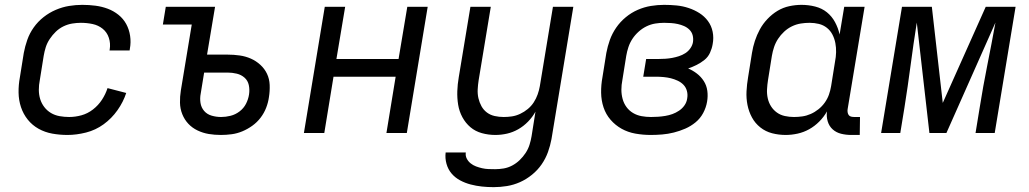

<svg xmlns="http://www.w3.org/2000/svg" viewBox="-20 -548 4240 791"><path d="M258 8Q226 8 195.5 2.5Q165 -3 139 -17.5Q113 -32 94.5 -55Q76 -78 66.5 -106.5Q57 -135 56.5 -166.5Q56 -198 62 -230L78 -330Q83 -357 92.5 -384Q102 -411 119 -435Q136 -459 159.5 -477.5Q183 -496 210 -507.5Q237 -519 264.5 -523.5Q292 -528 319 -528Q347 -528 373.5 -524.5Q400 -521 424 -512Q448 -503 468 -487Q488 -471 500 -449Q512 -427 516 -400.5Q520 -374 515 -347L514 -340H431L432 -344Q436 -369 428.5 -392Q421 -415 403 -429.5Q385 -444 361.5 -449Q338 -454 313 -454Q296 -454 277.5 -451Q259 -448 241.5 -439.5Q224 -431 210 -417.5Q196 -404 185 -387.5Q174 -371 168.5 -353.5Q163 -336 160 -318L144 -218Q140 -198 140 -178Q140 -158 145.5 -140Q151 -122 162.5 -107Q174 -92 190 -82.5Q206 -73 225.5 -69.5Q245 -66 265 -66Q290 -66 315.5 -73Q341 -80 363 -97Q385 -114 400 -137Q415 -160 423 -185L500 -165Q488 -128 464 -94Q440 -60 407 -36Q374 -12 334.5 -2Q295 8 258 8Z M890 8Q864 8 840 4Q816 0 794 -10.5Q772 -21 756 -38Q740 -55 731 -77.5Q722 -100 721.5 -125Q721 -150 725 -175L770 -447H651L663 -520H866L833 -323H917Q943 -323 967.5 -319.5Q992 -316 1013.5 -306.5Q1035 -297 1052.5 -281Q1070 -265 1080 -244Q1090 -223 1091 -198Q1092 -173 1088 -148Q1085 -126 1076.5 -104Q1068 -82 1053.5 -63Q1039 -44 1019.5 -30Q1000 -16 978.5 -7Q957 2 934.5 5Q912 8 890 8ZM891 -66Q910 -66 930 -71Q950 -76 967 -89Q984 -102 993.5 -120.5Q1003 -139 1006 -159Q1009 -179 1005 -197.5Q1001 -216 987.5 -228Q974 -240 955.5 -244.5Q937 -249 918 -249H821L807 -163Q803 -143 806 -124Q809 -105 821 -91Q833 -77 852 -71.5Q871 -66 891 -66Z M1232 0 1318 -520H1402L1366 -305H1622L1658 -520H1742L1656 0H1572L1610 -232H1354L1316 0Z M2014 223Q1989 223 1965.5 220.5Q1942 218 1919 212Q1896 206 1875.5 195Q1855 184 1840.5 167Q1826 150 1819.5 127Q1813 104 1816 80H1899Q1897 94 1903 105.5Q1909 117 1919 125Q1929 133 1941 137.5Q1953 142 1966 145Q1979 148 1992.5 148.5Q2006 149 2020 149Q2037 149 2055 146Q2073 143 2090 134Q2107 125 2121 111.5Q2135 98 2145.5 82Q2156 66 2161.5 48.5Q2167 31 2170 13L2186 -88Q2174 -66 2155.5 -47Q2137 -28 2115 -15.5Q2093 -3 2069 2.5Q2045 8 2021 8Q1992 8 1965 0.5Q1938 -7 1918 -24Q1898 -41 1885 -65Q1872 -89 1867.5 -116.5Q1863 -144 1864 -172.5Q1865 -201 1870 -230L1918 -520H2002L1952 -218Q1949 -199 1948 -180Q1947 -161 1951 -143.5Q1955 -126 1963.5 -110.5Q1972 -95 1986 -84.5Q2000 -74 2018 -70Q2036 -66 2055 -66Q2072 -66 2089 -68.5Q2106 -71 2123 -79Q2140 -87 2154.5 -99Q2169 -111 2179 -126.5Q2189 -142 2195 -159Q2201 -176 2204 -193L2258 -520H2342L2252 25Q2247 52 2237.5 78.5Q2228 105 2211.5 129Q2195 153 2171.5 172Q2148 191 2122 202.5Q2096 214 2068.5 218.5Q2041 223 2014 223Z M2661 8Q2629 8 2598 2.5Q2567 -3 2541 -17.5Q2515 -32 2495.5 -54.5Q2476 -77 2466.5 -105.5Q2457 -134 2456.5 -166Q2456 -198 2462 -230L2478 -330Q2483 -357 2492.5 -383.5Q2502 -410 2518.5 -434Q2535 -458 2558 -477Q2581 -496 2607.5 -507.5Q2634 -519 2661.5 -523.5Q2689 -528 2716 -528Q2742 -528 2767.5 -525.5Q2793 -523 2817 -515Q2841 -507 2861.5 -494Q2882 -481 2896.5 -461.5Q2911 -442 2916 -417Q2921 -392 2916 -366Q2913 -348 2905 -330.5Q2897 -313 2882 -301Q2867 -289 2850 -280.5Q2833 -272 2815 -266Q2834 -258 2851 -245Q2868 -232 2879.5 -214Q2891 -196 2894 -174Q2897 -152 2893 -129Q2889 -105 2877 -82.5Q2865 -60 2845.5 -44Q2826 -28 2803 -18Q2780 -8 2756 -2Q2732 4 2708 6Q2684 8 2661 8ZM2662 -66Q2676 -66 2691 -67Q2706 -68 2721 -70.5Q2736 -73 2750 -78Q2764 -83 2777.5 -92Q2791 -101 2800 -114Q2809 -127 2811 -142Q2814 -158 2810 -173Q2806 -188 2796 -198.5Q2786 -209 2772 -215.5Q2758 -222 2744 -225.5Q2730 -229 2714 -230.5Q2698 -232 2682 -232H2630L2642 -305H2694Q2708 -305 2722 -306Q2736 -307 2749.5 -309.5Q2763 -312 2777 -316.5Q2791 -321 2803.5 -329Q2816 -337 2824.5 -349.5Q2833 -362 2835 -375Q2837 -390 2833.5 -403Q2830 -416 2820.5 -425.5Q2811 -435 2798.5 -440.5Q2786 -446 2772.5 -449Q2759 -452 2744.5 -453Q2730 -454 2716 -454Q2698 -454 2679.5 -451Q2661 -448 2643.5 -439.5Q2626 -431 2611 -417.5Q2596 -404 2585.5 -388Q2575 -372 2569 -354Q2563 -336 2560 -318L2544 -218Q2540 -198 2540 -178.5Q2540 -159 2545 -140.5Q2550 -122 2561 -107Q2572 -92 2588 -82.5Q2604 -73 2623 -69.5Q2642 -66 2662 -66Z M3217 8Q3188 8 3161 1Q3134 -6 3112.5 -23Q3091 -40 3078 -64Q3065 -88 3059.5 -115.5Q3054 -143 3055.5 -172Q3057 -201 3062 -230L3078 -330Q3082 -355 3090 -379.5Q3098 -404 3110.5 -427Q3123 -450 3142 -470Q3161 -490 3183.5 -503.5Q3206 -517 3231.5 -522.5Q3257 -528 3282 -528Q3311 -528 3338.5 -521Q3366 -514 3386.5 -497.5Q3407 -481 3420 -457Q3433 -433 3439 -406L3458 -520H3542L3472 -98Q3471 -92 3472 -85.5Q3473 -79 3476.5 -74Q3480 -69 3486.5 -67.5Q3493 -66 3500 -66H3523L3522 8H3487Q3465 8 3445 3Q3425 -2 3410.5 -15Q3396 -28 3390 -48Q3384 -68 3387 -89Q3374 -66 3355 -47Q3336 -28 3313.5 -15.5Q3291 -3 3266 2.5Q3241 8 3217 8ZM3251 -66Q3268 -66 3285.5 -68.5Q3303 -71 3320 -78.5Q3337 -86 3352 -98Q3367 -110 3378 -125.5Q3389 -141 3395 -158Q3401 -175 3404 -193L3420 -293Q3424 -313 3424.5 -332.5Q3425 -352 3421.5 -370.5Q3418 -389 3409.5 -405.5Q3401 -422 3386.5 -433.5Q3372 -445 3353.5 -449.5Q3335 -454 3315 -454Q3297 -454 3278.5 -451Q3260 -448 3242.5 -439.5Q3225 -431 3210.5 -417.5Q3196 -404 3185.5 -388Q3175 -372 3169 -354Q3163 -336 3160 -318L3144 -218Q3141 -199 3140 -180Q3139 -161 3143 -143Q3147 -125 3156.5 -110Q3166 -95 3180.5 -84.5Q3195 -74 3213.5 -70Q3232 -66 3251 -66Z M3610 0 3696 -520H3819L3864 -124L4041 -520H4164L4078 0H3999L4016 -104Q4030 -192 4047.5 -279.5Q4065 -367 4081 -455L3879 0H3809L3757 -455Q3743 -367 3731.5 -279.5Q3720 -192 3706 -104L3689 0Z"/></svg>

Font: Iosevka Extended
Style: Italic
Weight: 400
Width: 7
Italic angle: -9°
Monospace: yes
Designer: Belleve Invis
Foundry: Belleve Invis
Version: Version 32.5.0; ttfautohint (v1.8.4)